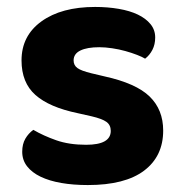

<svg xmlns="http://www.w3.org/2000/svg" viewBox="-20 -517 523 553"><path d="M450 -141Q450 -67 395 -25.5Q340 16 233 16Q191 16 156.5 10Q122 4 97 -8Q72 -20 58 -38Q44 -56 44 -80Q44 -102 53 -117.5Q62 -133 76 -143Q105 -126 142 -113Q179 -100 228 -100Q299 -100 299 -140Q299 -157 286.5 -166Q274 -175 244 -182L204 -191Q122 -208 82 -243.5Q42 -279 42 -343Q42 -414 99.5 -455.5Q157 -497 254 -497Q290 -497 322 -491.5Q354 -486 377 -475Q400 -464 413.5 -447.5Q427 -431 427 -409Q427 -389 419 -373.5Q411 -358 398 -348Q390 -353 374.5 -359Q359 -365 341 -370Q323 -375 303 -378Q283 -381 266 -381Q231 -381 211.5 -371.5Q192 -362 192 -343Q192 -329 203 -321Q214 -313 243 -306L281 -297Q372 -277 411 -239Q450 -201 450 -141Z"/></svg>

Font: Baloo Thambi 2
Style: Bold
Weight: 700
Designer: Aadarsh Rajan and Ek Type
Foundry: Ek Type
Version: Version 1.640;hotconv 1.0.111;makeotfexe 2.5.65597; ttfautoh